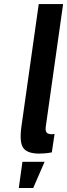

<svg xmlns="http://www.w3.org/2000/svg" viewBox="-20 -750 332 950"><path d="M171.7 -730 86.4 -126.9Q75 -47.9 94.6 -18.9Q114.1 10 174.4 10Q188.6 10 203.6 8.6Q218.6 7.3 236.4 3.9L249.9 -87.1Q238.1 -85.9 237.1 -85.9Q216.4 -85.9 210.1 -95Q203.9 -104.1 206.6 -124.1L292.3 -730ZM73 180.1H144.4L200.6 50.7H91Z"/></svg>

Font: Secuela ExtLt
Style: Italic
Weight: 200
Italic angle: -8°
Designer: Fernando Haro
Foundry: deFharo
Version: Version 1.704